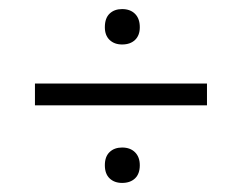

<svg xmlns="http://www.w3.org/2000/svg" viewBox="-20 -578 533 423"><path d="M249 -175Q232 -175 221.5 -185Q211 -195 211 -214Q211 -233 221.5 -243Q232 -253 249 -253Q267 -253 277.5 -242.5Q288 -232 288 -214Q288 -195 277.5 -185Q267 -175 249 -175ZM57 -394H436V-346H57ZM249 -480Q232 -480 221.5 -490Q211 -500 211 -518Q211 -538 221.5 -548Q232 -558 249 -558Q267 -558 277.5 -547.5Q288 -537 288 -518Q288 -500 277.5 -490Q267 -480 249 -480Z"/></svg>

Font: Encode Sans Compressed
Style: Light
Weight: 300
Designer: Pablo Impallari, Andres Torresi
Foundry: Pablo Impallari, Andres Torresi
Version: Version 1.000; ttfautohint (v1.00) -l 8 -r 50 -G 200 -x 14 -